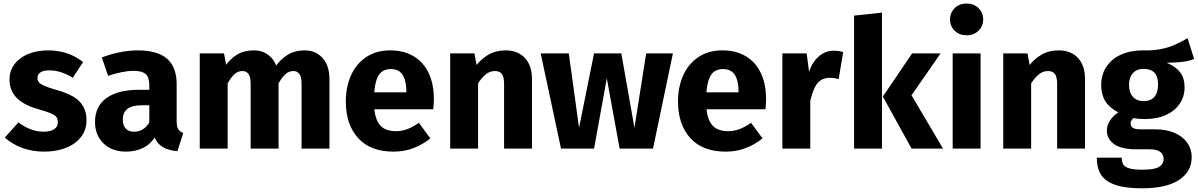

<svg xmlns="http://www.w3.org/2000/svg" viewBox="-20 -829 6681 1071"><path d="M248.8 -548Q305.8 -548 355.7 -530.9Q405.6 -513.8 443.4 -482.6L385.8 -395.2Q354 -415.2 321.2 -425.9Q288.4 -436.6 254.8 -436.6Q222.4 -436.6 205.7 -425.3Q189 -414 189 -394.6Q189 -379.8 196.8 -370.1Q204.6 -360.4 227.7 -350.1Q250.8 -339.8 298.4 -326.4Q353.4 -310.8 389.2 -289.7Q425 -268.6 443.8 -236.2Q462.6 -203.8 462.6 -157.6Q462.6 -104 431.5 -64.4Q400.4 -24.8 347.1 -4Q293.8 16.8 227.6 16.8Q160.4 16.8 103.7 -4.1Q47 -25 7 -61.8L83 -146.6Q113.8 -122.2 149.9 -108.3Q186 -94.4 223.8 -94.4Q260.8 -94.4 281.7 -108.1Q302.6 -121.8 302.6 -146.2Q302.6 -165.4 294.3 -176.5Q286 -187.6 263.2 -197.1Q240.4 -206.6 189.6 -221.2Q110.4 -243.8 71.7 -284.4Q33 -325 33 -386.2Q33 -432 59.3 -468.8Q85.6 -505.6 134.5 -526.8Q183.4 -548 248.8 -548Z M747.4 -548Q860.2 -548 912.8 -500.7Q965.4 -453.4 965.4 -359.8V-153Q965.4 -123.4 974 -109.1Q982.6 -94.8 1002.2 -87.4L969.8 14.4Q916.6 10 884.7 -10.7Q852.8 -31.4 836 -77L812.8 -132V-351.6Q812.8 -398 792.4 -416Q772 -434 722.6 -434Q696.6 -434 659.7 -426.7Q622.8 -419.4 583 -406L548 -508.4Q597 -527.6 649.3 -537.8Q701.6 -548 747.4 -548ZM834.4 -328.2V-242H772.6Q718.2 -242 691.6 -222.2Q665 -202.4 665 -162.2Q665 -129.6 681.4 -111.9Q697.8 -94.2 727.8 -94.2Q759 -94.2 782.5 -111.5Q806 -128.8 820.6 -161.2L851.8 -77.8Q825.2 -28 781.5 -5.6Q737.8 16.8 682.8 16.8Q604.2 16.8 557.1 -29.3Q510 -75.4 510 -148.8Q510 -235.8 573.8 -282Q637.6 -328.2 757.6 -328.2Z M1395 -548Q1447.6 -548 1483.5 -517Q1519.4 -486 1529.4 -431L1533.8 -387.6V0H1378.2V-360.8Q1378.2 -400.2 1366 -416.5Q1353.8 -432.8 1332.4 -432.8Q1307.4 -432.8 1288.2 -415.5Q1269 -398.2 1249.8 -363.8L1229 -451.2Q1261.6 -499.8 1301.6 -523.9Q1341.6 -548 1395 -548ZM1229.6 -531.2 1249.8 -420.2V0H1094.2V-531.2ZM1679 -548Q1741.6 -548 1779.7 -505.1Q1817.8 -462.2 1817.8 -387.6V0H1662.2V-360.8Q1662.2 -400.2 1650 -416.5Q1637.8 -432.8 1616.4 -432.8Q1591.8 -432.8 1572.6 -415.7Q1553.4 -398.6 1533.8 -363.8L1512.2 -452.4Q1546 -500.4 1585.8 -524.2Q1625.6 -548 1679 -548Z M2156.2 -548Q2231.6 -548 2286.4 -515.8Q2341.2 -483.6 2370.7 -422.4Q2400.2 -361.2 2400.2 -276Q2400.2 -251.8 2397 -219.4H2052.2L2051 -313.8H2246.8V-320.4Q2246.2 -379.8 2225.7 -411.8Q2205.2 -443.8 2159.4 -443.8Q2127.6 -443.8 2107.1 -426.7Q2086.6 -409.6 2076.3 -370.2Q2066 -330.8 2066 -263.8Q2066 -200 2080.7 -163.4Q2095.4 -126.8 2122.3 -112Q2149.2 -97.2 2189.2 -97.2Q2221.2 -97.2 2251.4 -108.5Q2281.6 -119.8 2316.6 -143.8L2380.6 -57Q2337.8 -22.6 2286.5 -2.9Q2235.2 16.8 2175 16.8Q2045.8 16.8 1977.4 -59.1Q1909 -135 1909 -262.8Q1909 -343.6 1937.9 -408.3Q1966.8 -473 2022.6 -510.5Q2078.4 -548 2156.2 -548Z M2799.8 -548Q2868.8 -548 2908.1 -505.6Q2947.4 -463.2 2947.4 -387.6V0H2791.8V-360.8Q2791.8 -401.2 2778.9 -417Q2766 -432.8 2740.6 -432.8Q2714.2 -432.8 2691.2 -415.4Q2668.2 -398 2646.8 -363.8L2626 -451.2Q2661.8 -499.6 2704.2 -523.8Q2746.6 -548 2799.8 -548ZM2626.6 -531.2 2646.8 -420.2V0H2491.2V-531.2Z M3733.6 -531.2 3622.6 0H3436.4L3364.8 -392.4L3293.8 0H3109.4L2996 -531.2H3152.8L3210 -116.2L3293.6 -531.2H3445.8L3519 -116.2L3584.4 -531.2Z M4009.2 -548Q4084.6 -548 4139.4 -515.8Q4194.2 -483.6 4223.7 -422.4Q4253.2 -361.2 4253.2 -276Q4253.2 -251.8 4250 -219.4H3905.2L3904 -313.8H4099.8V-320.4Q4099.2 -379.8 4078.7 -411.8Q4058.2 -443.8 4012.4 -443.8Q3980.6 -443.8 3960.1 -426.7Q3939.6 -409.6 3929.3 -370.2Q3919 -330.8 3919 -263.8Q3919 -200 3933.7 -163.4Q3948.4 -126.8 3975.3 -112Q4002.2 -97.2 4042.2 -97.2Q4074.2 -97.2 4104.4 -108.5Q4134.6 -119.8 4169.6 -143.8L4233.6 -57Q4190.8 -22.6 4139.5 -2.9Q4088.2 16.8 4028 16.8Q3898.8 16.8 3830.4 -59.1Q3762 -135 3762 -262.8Q3762 -343.6 3790.9 -408.3Q3819.8 -473 3875.6 -510.5Q3931.4 -548 4009.2 -548Z M4630.2 -546.2Q4657 -546.2 4683.4 -538.4L4658 -387.8Q4632.2 -395 4610.2 -395Q4560.2 -395 4534.9 -358.1Q4509.6 -321.2 4495.4 -243.8L4488.8 -413Q4504.6 -474.4 4542.8 -510.3Q4581 -546.2 4630.2 -546.2ZM4479.6 -531.2 4495 -415.4 4499.8 -281.4V0H4344.2V-531.2Z M5226.8 -531.2 5064.6 -297.6 5240.4 0H5065L4904.6 -290.4L5068 -531.2ZM4899.8 -758.4V0H4744.2V-742Z M5449.8 -531.2V0H5294.2V-531.2ZM5371.6 -809.4Q5412 -809.4 5438.1 -783.9Q5464.2 -758.4 5464.2 -720.6Q5464.2 -682.8 5438.1 -657.5Q5412 -632.2 5371.6 -632.2Q5331.6 -632.2 5305.5 -657.5Q5279.4 -682.8 5279.4 -720.6Q5279.4 -758.4 5305.5 -783.9Q5331.6 -809.4 5371.6 -809.4Z M5884.8 -548Q5953.8 -548 5993.1 -505.6Q6032.4 -463.2 6032.4 -387.6V0H5876.8V-360.8Q5876.8 -401.2 5863.9 -417Q5851 -432.8 5825.6 -432.8Q5799.2 -432.8 5776.2 -415.4Q5753.2 -398 5731.8 -363.8L5711 -451.2Q5746.8 -499.6 5789.2 -523.8Q5831.6 -548 5884.8 -548ZM5711.6 -531.2 5731.8 -420.2V0H5576.2V-531.2Z M6641 -500Q6613.4 -488.8 6576.5 -484Q6539.6 -479.2 6488.2 -479.2Q6539.4 -457 6563.6 -424.9Q6587.8 -392.8 6587.8 -342Q6587.8 -291.2 6560.8 -250.7Q6533.8 -210.2 6483.5 -187.5Q6433.2 -164.8 6365.2 -164.8Q6327.4 -164.8 6304.2 -170.6Q6295.8 -165.6 6291.2 -157.2Q6286.6 -148.8 6286.6 -139.6Q6286.6 -125 6298.8 -116.2Q6311 -107.4 6345.4 -107.4H6425.2Q6486 -107.4 6531.8 -87.8Q6577.6 -68.2 6602.5 -33.1Q6627.4 2 6627.4 46.4Q6627.4 128.8 6556.3 175.1Q6485.2 221.4 6351 221.4Q6254 221.4 6198.5 201.2Q6143 181 6120.5 143.6Q6098 106.2 6098 50.6H6237.4Q6237.4 76 6247 90Q6256.6 104 6281.6 110.8Q6306.6 117.6 6354.6 117.6Q6420.2 117.6 6445.5 101.9Q6470.8 86.2 6470.8 57.2Q6470.8 32.2 6451.5 18Q6432.2 3.8 6394.2 3.8H6316.6Q6234.6 3.8 6194.4 -25.3Q6154.2 -54.4 6154.2 -100.4Q6154.2 -129.4 6171.6 -156.4Q6189 -183.4 6218.2 -201.8Q6167.4 -228.8 6145 -265.2Q6122.6 -301.6 6122.6 -353.8Q6122.6 -412.8 6151.8 -456.9Q6181 -501 6233.5 -524.5Q6286 -548 6354.4 -548Q6410 -546.4 6453.8 -554.9Q6497.6 -563.4 6531.3 -578.3Q6565 -593.2 6603.4 -615.4Q6603.4 -615.4 6603.9 -615.7Q6604.4 -616 6604.4 -616ZM6358 -444.8Q6321 -444.8 6299.4 -421Q6277.8 -397.2 6277.8 -356.2Q6277.8 -313 6299.6 -288.9Q6321.4 -264.8 6358.8 -264.8Q6398.4 -264.8 6419.1 -288.5Q6439.8 -312.2 6439.8 -358.4Q6439.8 -402.6 6419.4 -423.7Q6399 -444.8 6358 -444.8Z"/></svg>

Font: Firava
Style: Regular
Weight: 400
Designer: Carrois Corporate & Edenspiekermann AG
Foundry: Greg Finn Gibson
Version: Version 5.000